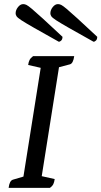

<svg xmlns="http://www.w3.org/2000/svg" viewBox="-20 -914 493 934"><path d="M22 0Q26 -35 43 -40L94 -55L178 -584L117 -598Q119 -613 124 -622.5Q129 -632 141 -641H341Q336 -605 320 -601L267 -587L183 -57L246 -43Q244 -28 239.5 -18.5Q235 -9 223 0ZM435 -711Q441 -711 447 -717Q453 -723 453 -735Q392 -792 357 -824Q322 -856 304 -871Q286 -886 278 -890Q270 -894 262 -894Q248 -894 236.5 -879.5Q225 -865 225 -849Q225 -842 229.5 -835Q234 -828 253 -815.5Q272 -803 315 -778.5Q358 -754 435 -711ZM266 -711Q272 -711 278 -717Q284 -723 284 -735Q223 -792 188 -824Q153 -856 135 -871Q117 -886 109 -890Q101 -894 93 -894Q79 -894 67.5 -879.5Q56 -865 56 -849Q56 -842 60.5 -835Q65 -828 84 -815.5Q103 -803 146 -778.5Q189 -754 266 -711Z"/></svg>

Font: Petrona Medium
Style: Italic
Weight: 500
Italic angle: -9°
Designer: Ringo R. Seeber
Foundry: Ringo R. Seeber
Version: Version 2.001; ttfautohint (v1.8.3)